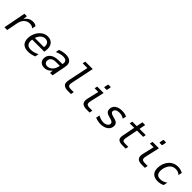

<svg xmlns="http://www.w3.org/2000/svg" viewBox="492 -2590 4435 4435"><g transform="rotate(45 2709.0 -373.0)"><path d="M197.3 -546.9H277.3L267.6 -439.9Q300.3 -498.5 352.5 -529.3Q404.3 -560.1 469.2 -560.1Q486.3 -560.1 502.9 -557.9Q519.5 -555.7 533.2 -551.3Q545.4 -547.4 557.9 -540.5Q570.3 -533.7 580.6 -524.9L563.5 -434.1Q552.2 -444.8 539.3 -452.9Q526.4 -460.9 512.7 -466.3Q498 -471.7 481.4 -474.4Q464.8 -477.1 447.8 -477.1Q407.7 -477.1 372.6 -463.4Q337.4 -449.7 309.1 -421.9Q280.8 -394 261.7 -355Q242.7 -315.9 233.4 -268.1L181.2 0H91.3Z M874.5 14.2Q815.9 14.2 774.7 0Q733.4 -14.2 706.1 -40.5Q649.9 -95.2 649.9 -200.2Q649.9 -275.4 679.2 -348.6Q708.5 -421.9 760.3 -475.1Q782.2 -498 804.2 -513.2Q826.2 -528.3 850.1 -539.1Q875 -550.3 900.1 -555.7Q925.3 -561 953.1 -561Q999.5 -561 1035.6 -546.4Q1071.8 -531.7 1097.7 -505.4Q1124.5 -477.5 1138.2 -439.2Q1151.9 -400.9 1151.9 -356Q1151.9 -345.7 1151.1 -336.4Q1150.4 -327.1 1149.4 -314.9Q1148.4 -307.1 1146.7 -291.3Q1145 -275.4 1141.1 -252H747.1Q744.1 -237.3 742.7 -223.6Q741.2 -210.9 741.2 -199.7Q741.2 -133.8 778.8 -97.7Q797.4 -79.6 824.7 -70.8Q852.1 -62 887.2 -62Q910.2 -62 933.3 -65.7Q956.5 -69.3 982.4 -76.2Q1033.7 -90.3 1088.9 -117.2L1071.3 -27.8Q1043.5 -16.6 1020 -9.3Q996.6 -2 971.2 3.4Q946.8 8.8 923.8 11.5Q900.9 14.2 874.5 14.2ZM1060.1 -321.8Q1061.5 -328.6 1062.5 -334Q1063.5 -339.4 1064 -343.8Q1064.5 -347.7 1064.7 -351.8Q1064.9 -356 1064.9 -361.8Q1064.9 -418 1033.2 -451.2Q1017.6 -467.8 995.4 -475.8Q973.1 -483.9 946.8 -483.9Q917.5 -483.9 889.2 -473.6Q860.8 -463.4 835 -439.9Q812.5 -419.4 793.7 -389.6Q774.9 -359.9 764.2 -321.8Z M1402.8 14.2Q1366.7 14.2 1336.7 4.2Q1306.6 -5.9 1284.2 -26.4Q1260.7 -47.4 1250 -75.2Q1239.3 -103 1239.3 -136.7Q1239.3 -181.6 1258.3 -220.7Q1277.3 -259.8 1314.5 -288.1Q1351.6 -316.4 1403.3 -330.8Q1455.1 -345.2 1519 -345.2H1639.2L1645 -375L1646.5 -384.3Q1647 -386.7 1647 -389.2Q1647 -391.6 1647 -392.6Q1647 -420.4 1638.2 -436.3Q1629.4 -452.1 1616.2 -461.9Q1602.1 -472.2 1580.6 -478Q1559.1 -483.9 1528.8 -483.9Q1507.8 -483.9 1485.1 -481Q1462.4 -478 1438 -471.7Q1413.1 -465.3 1387.7 -456.1Q1362.3 -446.8 1335 -434.1L1352.1 -522Q1378.4 -531.7 1403.3 -538.8Q1428.2 -545.9 1452.1 -550.8Q1476.1 -555.7 1498.8 -557.9Q1521.5 -560.1 1542.5 -560.1Q1587.4 -560.1 1623.5 -550.3Q1659.7 -540.5 1685.1 -520Q1709 -501 1721.9 -472.9Q1734.9 -444.8 1734.9 -409.7Q1734.9 -393.6 1731.9 -368.2Q1730 -352.5 1727.8 -339.1Q1725.6 -325.7 1723.1 -312L1662.1 0H1582L1587.9 -81.1Q1552.7 -35.2 1504.9 -10.7Q1480.5 2 1455.6 8.1Q1430.7 14.2 1402.8 14.2ZM1429.2 -61Q1464.4 -61 1494.9 -74.2Q1525.4 -87.4 1551.3 -113.3Q1578.6 -140.6 1596.2 -176.8Q1613.8 -212.9 1622.1 -254.9L1626 -274.9H1542Q1512.7 -274.9 1491.2 -274.2Q1469.7 -273.4 1455.6 -271.5Q1441.4 -269.5 1428.7 -266.1Q1416 -262.7 1406.2 -258.8Q1393.6 -253.4 1379.4 -243.9Q1365.2 -234.4 1353 -215.8Q1333 -185.5 1333 -149.9Q1333 -126.5 1340.6 -110.6Q1348.1 -94.7 1358.4 -85Q1370.1 -73.7 1387.5 -67.4Q1404.8 -61 1429.2 -61Z M2167 3.9Q2082 3.9 2041.5 -27.3Q2021.5 -42.5 2010.7 -65.7Q2000 -88.9 2000 -121.1Q2000 -129.4 2000.7 -137.7Q2001.5 -146 2002.4 -155.3Q2003.4 -164.6 2005.1 -174.6Q2006.8 -184.6 2009.3 -197.3L2112.3 -689.5H1958L1972.2 -759.8H2216.3L2099.1 -195.3Q2097.2 -186.5 2096.4 -181.2Q2095.7 -175.8 2095.5 -172.6Q2095.2 -169.4 2095.2 -168.2Q2095.2 -167 2095.2 -166Q2095.2 -163.6 2093.8 -159.9Q2092.3 -156.2 2092.3 -144Q2092.3 -106.9 2113.8 -89.8Q2135.7 -72.3 2180.2 -72.3H2283.2L2268.1 3.9H2167Z M2714.4 -646Q2707 -646 2703.4 -650.4Q2699.7 -654.8 2701.2 -662.1L2717.8 -746.6Q2719.7 -759.8 2733.4 -759.8H2793.9Q2801.3 -759.8 2804.9 -755.4Q2808.6 -751 2807.1 -743.7L2790.5 -659.2Q2788.1 -646 2774.9 -646ZM2773.9 2Q2689 2 2648.4 -29.3Q2606.9 -60.5 2606.9 -123Q2606.9 -131.3 2607.7 -139.4Q2608.4 -147.5 2609.4 -157.2Q2610.4 -167 2612.1 -177.7Q2613.8 -188.5 2616.2 -199.2L2681.2 -476.6H2561L2575.2 -546.9H2785.2L2706.1 -197.3Q2704.1 -189.5 2702.9 -180.2Q2701.7 -170.9 2701.2 -167Q2700.2 -159.2 2699.7 -154.5Q2699.2 -149.9 2699.2 -145Q2699.2 -108.9 2720.7 -91.8Q2742.7 -74.2 2787.1 -74.2H2890.1L2875 2Z M3243.2 14.2Q3219.7 14.2 3198 12Q3176.3 9.8 3157.7 5.9Q3135.7 1.5 3112.8 -5.1Q3089.8 -11.7 3066.4 -20L3084.5 -112.8Q3107.9 -100.1 3129.9 -90.3Q3151.9 -80.6 3173.8 -74.2Q3195.8 -67.4 3216.1 -64.2Q3236.3 -61 3257.8 -61Q3322.3 -61 3363.3 -90.3Q3383.8 -105 3394 -123.3Q3404.3 -141.6 3404.3 -160.6Q3404.3 -173.3 3399.4 -184.3Q3394.5 -195.3 3383.3 -204.8Q3372.1 -214.4 3353.8 -222.4Q3335.4 -230.5 3308.6 -237.8L3294.9 -241.2L3262.2 -250Q3230.5 -258.3 3207.8 -269.8Q3185.1 -281.2 3169.9 -296.9Q3140.1 -328.1 3140.1 -380.9Q3140.1 -419.4 3156 -452.9Q3171.9 -486.3 3204.1 -511.2Q3234.4 -534.7 3278.1 -547.4Q3321.8 -560.1 3378.9 -560.1Q3399.9 -560.1 3420.4 -558.1Q3440.9 -556.2 3460.9 -552.2Q3481 -548.3 3499.5 -542.2Q3518.1 -536.1 3536.1 -527.8L3519 -439.9Q3502 -451.2 3482.7 -459.7Q3463.4 -468.3 3446.3 -473.6Q3408.7 -484.9 3367.2 -484.9Q3336.9 -484.9 3311 -478.8Q3285.2 -472.7 3266.6 -460Q3247.1 -446.8 3238.3 -429.2Q3229.5 -411.6 3229.5 -394.5Q3229.5 -377 3238 -364.7Q3246.6 -352.5 3261.2 -343.8Q3275.9 -335 3295.4 -328.1Q3314.9 -321.3 3337.4 -314.9Q3344.7 -312.5 3345.2 -312.7Q3345.7 -313 3348.1 -312L3383.3 -303.2Q3408.2 -296.9 3430.7 -285.6Q3453.1 -274.4 3468.8 -258.3Q3482.9 -243.2 3490 -224.6Q3497.1 -206.1 3497.1 -180.2Q3497.1 -138.7 3479 -102.5Q3460.9 -66.4 3426.8 -40Q3391.6 -12.7 3344.2 0.7Q3296.9 14.2 3243.2 14.2Z M3945.3 2Q3901.9 2 3873 -5.4Q3844.2 -12.7 3825.7 -25.4Q3806.2 -39.1 3796.6 -59.1Q3787.1 -79.1 3787.1 -108.4Q3787.1 -114.3 3787.6 -122.3Q3788.1 -130.4 3789.1 -138.7Q3790 -145 3791.5 -155.3Q3793 -165.5 3795.4 -178.2L3853.5 -477.1H3707.5L3721.2 -546.9H3867.2L3897.5 -702.1H3987.3L3957.5 -546.9H4161.1L4147.5 -477.1H3943.4L3885.3 -178.2Q3883.8 -169.9 3883.1 -165.5Q3882.3 -161.1 3881.8 -158.7Q3881.3 -156.2 3881.3 -155Q3881.3 -153.8 3880.9 -151.4Q3879.4 -138.7 3879.4 -128.4Q3879.4 -95.7 3898.4 -83Q3917.5 -69.8 3967.3 -69.8H4068.4L4054.2 2H3945.3Z M4520.5 -646Q4513.2 -646 4509.5 -650.4Q4505.9 -654.8 4507.3 -662.1L4523.9 -746.6Q4525.9 -759.8 4539.6 -759.8H4600.1Q4607.4 -759.8 4611.1 -755.4Q4614.7 -751 4613.3 -743.7L4596.7 -659.2Q4594.2 -646 4581.1 -646ZM4580.1 2Q4495.1 2 4454.6 -29.3Q4413.1 -60.5 4413.1 -123Q4413.1 -131.3 4413.8 -139.4Q4414.6 -147.5 4415.5 -157.2Q4416.5 -167 4418.2 -177.7Q4419.9 -188.5 4422.4 -199.2L4487.3 -476.6H4367.2L4381.3 -546.9H4591.3L4512.2 -197.3Q4510.3 -189.5 4509 -180.2Q4507.8 -170.9 4507.3 -167Q4506.3 -159.2 4505.9 -154.5Q4505.4 -149.9 4505.4 -145Q4505.4 -108.9 4526.9 -91.8Q4548.8 -74.2 4593.3 -74.2H4696.3L4681.2 2Z M5107.9 14.2Q5051.8 14.2 5011.2 -0.2Q4970.7 -14.6 4943.8 -41Q4915.5 -68.8 4901.6 -109.1Q4887.7 -149.4 4887.7 -201.2Q4887.7 -237.8 4894.3 -275.1Q4900.9 -312.5 4913.6 -346.2Q4926.3 -379.9 4944.3 -409.7Q4962.4 -439.5 4984.4 -463.9Q5007.8 -489.7 5034.4 -507.8Q5061 -525.9 5084.5 -536.1Q5138.2 -560.1 5204.1 -560.1Q5247.1 -560.1 5287.6 -549.8Q5306.2 -544.9 5326.7 -536.9Q5347.2 -528.8 5366.7 -518.1L5348.6 -429.2Q5316.9 -457.5 5282.2 -470.7Q5247.6 -483.9 5207 -483.9Q5152.8 -483.9 5111.3 -462.4Q5090.8 -451.7 5073 -435.3Q5055.2 -418.9 5040.5 -397Q5027.8 -378.4 5016.8 -355.2Q5005.9 -332 4998 -305.7Q4982.4 -252.9 4982.4 -204.1Q4982.4 -170.4 4990.5 -143.3Q4998.5 -116.2 5015.6 -97.7Q5031.2 -80.6 5055.9 -71.3Q5080.6 -62 5116.7 -62Q5138.7 -62 5161.4 -65.7Q5184.1 -69.3 5206.1 -77.1Q5229 -85.4 5250 -97.2Q5271 -108.9 5289.6 -123L5270.5 -24.9Q5249.5 -13.7 5231.2 -7.1Q5212.9 -0.5 5194.3 3.9Q5172.9 9.3 5152.1 11.7Q5131.3 14.2 5107.9 14.2Z"/></g></svg>

Font: Hack
Style: Italic
Weight: 400
Italic angle: -11°
Monospace: yes
Designer: Christopher Simpkins
Foundry: Christopher Simpkins
Version: Version 2.019; ttfautohint (v1.4.1) -l 4 -r 80 -G 350 -x 0 -